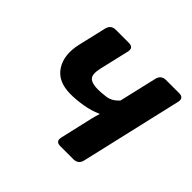

<svg xmlns="http://www.w3.org/2000/svg" viewBox="-129 -661 810 810"><g transform="rotate(45 276.0 -256.5)"><path d="M73.2 -359.4 102.1 -483.4Q108.9 -512.7 137.7 -512.7H215.8Q245.6 -512.7 238.8 -483.4L208.5 -353.5Q198.2 -309.6 212.4 -295.4Q226.6 -281.2 262.2 -281.2Q281.2 -281.2 309.8 -284.9Q338.4 -288.6 362.8 -315.4L401.9 -483.4Q408.7 -512.7 437.5 -512.7H515.6Q545.4 -512.7 538.6 -483.4L433.6 -29.3Q426.8 0 397.5 0H319.3Q290 0 296.9 -29.3L330.1 -173.8Q335 -194.3 341.3 -212.9H338.4Q305.7 -198.2 267.1 -191.9Q228.5 -185.5 195.3 -185.5Q119.1 -185.5 87.4 -234.9Q55.7 -284.2 73.2 -359.4Z"/></g></svg>

Font: Istok
Style: Bold Italic
Weight: 700
Italic angle: -13°
Designer: Andrey V. Panov
Foundry: Andrey V. Panov
Version: Version 1.0.3